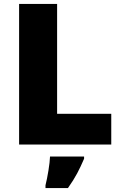

<svg xmlns="http://www.w3.org/2000/svg" viewBox="-20 -734 622 975"><path d="M77 0V-714H270V-156H545V0ZM407 72Q390 112 372 146Q354 180 325 221H211V207Q219 175 226 132Q233 89 234 61H407Z"/></svg>

Font: Noto Sans Myanmar Black
Style: Regular
Weight: 900
Designer: Monotype Design Team
Foundry: Monotype Imaging Inc.
Version: Version 2.107; ttfautohint (v1.8.4.7-5d5b)